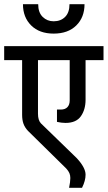

<svg xmlns="http://www.w3.org/2000/svg" viewBox="-30 -851 516 920"><path d="M0 0ZM466 -563H380V-373Q380 -326 357.5 -294Q335 -262 284 -262Q265 -262 243 -267V-326H261Q282 -326 293 -337.5Q304 -349 304 -370V-563H152V-306Q152 -275 166 -260L337 -94Q380 -48 380 -14Q380 15 363 49H301Q307 20 307 2Q307 -11 302.5 -21.5Q298 -32 287 -44L104 -224Q89 -240 82.5 -258Q76 -276 76 -301V-563H-10V-630H466ZM227 -690Q159 -690 119.5 -729Q80 -768 80 -831H153Q153 -791 174.5 -770Q196 -749 227 -749Q261 -749 282 -770Q303 -791 303 -831H375Q375 -768 335.5 -729Q296 -690 227 -690Z"/></svg>

Font: Pragati Narrow
Style: Regular
Weight: 400
Designer: Hector Gatti, Marcela Romero, Pablo Cosgaya and Nicolas Silva
Foundry: Omnibus-Type
Version: Version 1.010; ttfautohint (v1.3)